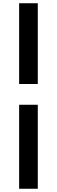

<svg xmlns="http://www.w3.org/2000/svg" viewBox="-20 -878 351 1184"><path d="M213 -232V286H98V-232ZM98 -858H213V-360H98Z"/></svg>

Font: Kinto Sans Black
Style: Regular
Weight: 900
Designer: Authors: Ryoko NISHIZUKA  (kana & ideographs); Paul D. Hunt (Latin, Greek & Cyrillic); Wenlong ZHANG  (bopomofo); Sandol
Foundry: Adobe Systems Incorporated, ookami Inc.
Version: Version 0.001